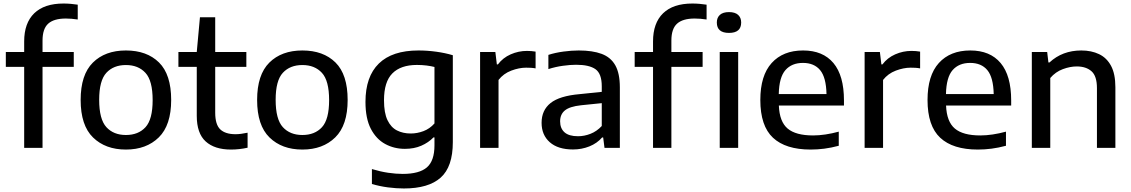

<svg xmlns="http://www.w3.org/2000/svg" viewBox="-20 -838 6411 1088"><path d="M117 0V-459H13V-543.5H117V-603Q117 -707.5 174 -762.8Q231 -818 340 -818Q361 -818 381 -816.2Q401 -814.5 420.5 -811.5V-727.5Q384.5 -733 353 -733Q285.5 -733 253.2 -704Q221 -675 221 -608V-543.5H398V-459H221V0Z M693.5 9.5Q577.5 9.5 507.2 -59Q437 -127.5 437 -271.5Q437 -414.5 506.2 -483.2Q575.5 -552 693.5 -552Q812 -552 881 -484Q950 -416 950 -271.5Q950 -128.5 879.8 -59.5Q809.5 9.5 693.5 9.5ZM693.5 -73Q764 -73 804.5 -117.2Q845 -161.5 845 -270.5Q845 -381 804.2 -425.2Q763.5 -469.5 693.5 -469.5Q623.5 -469.5 582.8 -425.5Q542 -381.5 542 -272.5Q542 -162 582.8 -117.5Q623.5 -73 693.5 -73Z M1289 9.5Q1196 9.5 1145.5 -36.5Q1095 -82.5 1095 -181.5V-459H991V-543.5H1095L1113 -740H1199.5V-543.5H1376V-459H1199.5V-199.5Q1199.5 -132 1228.2 -104.8Q1257 -77.5 1314.5 -77.5Q1343.5 -77.5 1383 -86V-1Q1336 9.5 1289 9.5Z M1693.5 9.5Q1577.5 9.5 1507.2 -59Q1437 -127.5 1437 -271.5Q1437 -414.5 1506.2 -483.2Q1575.5 -552 1693.5 -552Q1812 -552 1881 -484Q1950 -416 1950 -271.5Q1950 -128.5 1879.8 -59.5Q1809.5 9.5 1693.5 9.5ZM1693.5 -73Q1764 -73 1804.5 -117.2Q1845 -161.5 1845 -270.5Q1845 -381 1804.2 -425.2Q1763.5 -469.5 1693.5 -469.5Q1623.5 -469.5 1582.8 -425.5Q1542 -381.5 1542 -272.5Q1542 -162 1582.8 -117.5Q1623.5 -73 1693.5 -73Z M2268.5 230Q2226 230 2178.2 223.8Q2130.5 217.5 2087.5 204.5V120Q2135.5 134.5 2179.5 141Q2223.5 147.5 2262 147.5Q2356 147.5 2399 110.5Q2442 73.5 2442 -14.5V-59.5H2436.5Q2408 -30 2367.2 -12.2Q2326.5 5.5 2274.5 5.5Q2213.5 5.5 2162.8 -22Q2112 -49.5 2081.5 -108Q2051 -166.5 2051 -260.5Q2051 -404 2126.8 -478Q2202.5 -552 2351.5 -552Q2401 -552 2452 -545Q2503 -538 2546 -525V-32.5Q2546 107 2477.2 168.5Q2408.5 230 2268.5 230ZM2307.5 -81.5Q2344 -81.5 2379.8 -95Q2415.5 -108.5 2442 -138.5V-458.5Q2422.5 -463.5 2397 -466.8Q2371.5 -470 2342.5 -470Q2251 -470 2203.5 -422.2Q2156 -374.5 2156 -270Q2156 -198 2175.8 -157Q2195.5 -116 2229.5 -98.8Q2263.5 -81.5 2307.5 -81.5Z M2700.5 0V-543.5H2787L2795.5 -473H2801.5Q2829.5 -510.5 2873.8 -530Q2918 -549.5 2966 -549.5Q2992 -549.5 3015 -545.5V-450.5Q3002 -453 2988.2 -453.8Q2974.5 -454.5 2961 -454.5Q2921.5 -454.5 2877.2 -437.8Q2833 -421 2805 -385V0Z M3227 9Q3142 9 3095.5 -32Q3049 -73 3049 -142Q3049 -213.5 3099.8 -254Q3150.5 -294.5 3264 -304.5L3390 -317.5V-349Q3390 -420.5 3354.5 -445.8Q3319 -471 3244.5 -471Q3211.5 -471 3169.8 -465.2Q3128 -459.5 3087.5 -446.5V-527Q3126.5 -539.5 3172.8 -545.8Q3219 -552 3259.5 -552Q3337.5 -552 3389.2 -532.8Q3441 -513.5 3466.8 -467.8Q3492.5 -422 3492.5 -343V0H3405.5L3398 -59H3392Q3363.5 -26 3320 -8.5Q3276.5 9 3227 9ZM3154 -150.5Q3154 -110.5 3179 -88.2Q3204 -66 3255.5 -66Q3291 -66 3326.2 -79.8Q3361.5 -93.5 3390 -124V-253.5L3272.5 -241.5Q3208 -234.5 3181 -212.2Q3154 -190 3154 -150.5Z M3680.5 0V-459H3576.5V-543.5H3680.5V-603Q3680.5 -707.5 3737.5 -762.8Q3794.5 -818 3903.5 -818Q3924.5 -818 3944.5 -816.2Q3964.5 -814.5 3984 -811.5V-727.5Q3948 -733 3916.5 -733Q3849 -733 3816.8 -704Q3784.5 -675 3784.5 -608V-543.5H3961.5V-459H3784.5V0Z M4058.5 0V-543.5H4163V0ZM4111 -651.5Q4042 -651.5 4042 -710.5Q4042 -738 4059.5 -753.8Q4077 -769.5 4111 -769.5Q4145 -769.5 4162.5 -753.8Q4180 -738 4180 -710.5Q4180 -651.5 4111 -651.5Z M4573.5 9.5Q4432 9.5 4360.2 -57.5Q4288.5 -124.5 4288.5 -271.5Q4288.5 -410 4352.8 -481Q4417 -552 4531 -552Q4643 -552 4702.8 -480.8Q4762.5 -409.5 4762.5 -269V-240H4393.5Q4397 -148.5 4443.2 -109.5Q4489.5 -70.5 4587.5 -70.5Q4621 -70.5 4657.8 -76Q4694.5 -81.5 4733 -92V-12Q4690 -0.5 4651 4.5Q4612 9.5 4573.5 9.5ZM4530 -481.5Q4466.5 -481.5 4430.8 -440.8Q4395 -400 4393 -305H4663.5Q4661.5 -399.5 4627.5 -440.5Q4593.5 -481.5 4530 -481.5Z M4879.5 0V-543.5H4966L4974.5 -473H4980.5Q5008.5 -510.5 5052.8 -530Q5097 -549.5 5145 -549.5Q5171 -549.5 5194 -545.5V-450.5Q5181 -453 5167.2 -453.8Q5153.5 -454.5 5140 -454.5Q5100.5 -454.5 5056.2 -437.8Q5012 -421 4984 -385V0Z M5521 9.5Q5379.5 9.5 5307.8 -57.5Q5236 -124.5 5236 -271.5Q5236 -410 5300.2 -481Q5364.5 -552 5478.5 -552Q5590.5 -552 5650.2 -480.8Q5710 -409.5 5710 -269V-240H5341Q5344.5 -148.5 5390.8 -109.5Q5437 -70.5 5535 -70.5Q5568.5 -70.5 5605.2 -76Q5642 -81.5 5680.5 -92V-12Q5637.5 -0.5 5598.5 4.5Q5559.5 9.5 5521 9.5ZM5477.5 -481.5Q5414 -481.5 5378.2 -440.8Q5342.5 -400 5340.5 -305H5611Q5609 -399.5 5575 -440.5Q5541 -481.5 5477.5 -481.5Z M5827 0V-543.5H5914L5921 -484H5927Q6000 -552 6107.5 -552Q6164.5 -552 6208 -531.2Q6251.5 -510.5 6276 -464.8Q6300.5 -419 6300.5 -343.5V0H6196V-338.5Q6196 -407 6165.2 -434.2Q6134.5 -461.5 6081.5 -461.5Q6044 -461.5 6002.8 -446.2Q5961.5 -431 5931.5 -396V0Z"/></svg>

Font: Encode Sans Semi Expanded Medium
Style: Regular
Weight: 500
Width: 6
Designer: Multiple Designers
Foundry: Impallari Type
Version: Version 3.000; ttfautohint (v1.8.3) -l 8 -r 50 -G 200 -x 14 